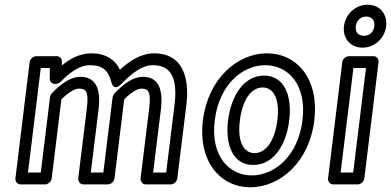

<svg xmlns="http://www.w3.org/2000/svg" viewBox="-20 -753 1650 810"><path d="M98 -25 152 -466H190V-421C190 -408 200 -399 212 -399H215C222 -399 231 -403 236 -408C277 -450 317 -478 360 -478C414 -478 438 -454 450 -406C450 -406 458 -364 492 -399C540 -448 582 -478 625 -478C699 -478 731 -428 716 -308L681 -25H626L659 -293C669 -377 648 -429 583 -429C543 -429 504 -402 463 -359C459 -355 456 -348 455 -343L416 -25H363L396 -293C406 -377 385 -429 319 -429C280 -429 239 -402 198 -359C194 -355 192 -348 191 -343L152 -25ZM45 0C44 11 52 25 67 25H170C181 25 196 15 198 0L239 -334C273 -368 299 -379 313 -379C341 -379 356 -371 346 -293L310 0C309 11 317 25 332 25H435C446 25 461 15 463 0L504 -334C538 -368 562 -379 577 -379C603 -379 619 -371 609 -293L573 0C572 11 580 25 595 25H700C711 25 726 15 728 0L766 -308C782 -436 744 -528 631 -528C576 -528 529 -498 486 -459C465 -502 425 -528 366 -528C318 -528 278 -507 241 -477V-494C241 -506 232 -516 219 -516H133C122 -516 107 -506 105 -491Z M886 -245C905 -399 1005 -478 1099 -478C1194 -478 1275 -398 1256 -245C1237 -93 1137 -13 1042 -13C948 -13 867 -93 886 -245ZM836 -245C815 -71 910 37 1036 37C1163 37 1285 -71 1306 -245C1327 -420 1233 -528 1106 -528C980 -528 857 -419 836 -245ZM942 -245C930 -144 961 -57 1048 -57C1135 -57 1188 -143 1200 -245C1213 -347 1181 -434 1094 -434C1007 -434 955 -347 942 -245ZM992 -245C1004 -341 1045 -384 1088 -384C1131 -384 1162 -341 1150 -245C1138 -151 1097 -107 1054 -107C1011 -107 980 -150 992 -245Z M1515 -602C1492 -602 1478 -617 1481 -642C1484 -668 1502 -683 1525 -683C1548 -683 1562 -668 1559 -642C1556 -617 1538 -602 1515 -602ZM1509 -552C1560 -552 1603 -591 1609 -642C1615 -694 1582 -733 1531 -733C1480 -733 1437 -694 1431 -642C1425 -591 1459 -552 1509 -552ZM1417 -25 1471 -466H1524L1470 -25ZM1364 0C1363 11 1371 25 1386 25H1489C1500 25 1515 15 1517 0L1577 -491C1578 -502 1571 -516 1556 -516H1452C1441 -516 1426 -506 1424 -491Z"/></svg>

Font: Falling Sky
Style: CondOuObl
Weight: 400
Designer: Paul D. Hunt
Foundry: Adobe Systems Incorporated
Version: Version 1.02